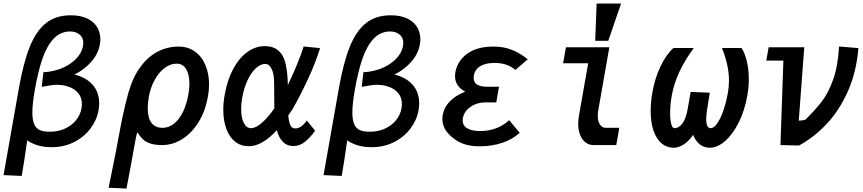

<svg xmlns="http://www.w3.org/2000/svg" viewBox="-34 -816 4854 1080"><path d="M364 -730Q419.5 -730 456.8 -712Q494 -694 512.2 -663.5Q530.5 -633 530.5 -595.5Q530.5 -580.5 527.5 -564.5Q517.5 -511.5 479 -468Q440.5 -424.5 384.5 -396.5Q448.5 -382 486.2 -340Q524 -298 524 -234.5Q524 -215 520.5 -196Q510.5 -140 474.2 -92.2Q438 -44.5 381.5 -16.2Q325 12 256.5 12Q175 12 119 -26.5Q109.5 43.5 102.5 86.5Q95.5 129.5 88 173.5L-14 169L72 -318.5Q98 -465.5 134.2 -554.8Q170.5 -644 225.8 -687Q281 -730 364 -730ZM424.5 -206.5Q426.5 -218 426.5 -230.5Q426.5 -267 406.5 -291.5Q386.5 -316 354.2 -327.5Q322 -339 285 -339Q271.5 -339 253.2 -336.5Q235 -334 201 -327.5Q202.5 -347.5 206 -374Q210.5 -404 209.5 -409.5Q263 -412 311.5 -431.5Q360 -451 392.8 -483.8Q425.5 -516.5 433 -557.5Q434.5 -566 434.5 -573.5Q434.5 -605.5 413 -622.2Q391.5 -639 361 -639Q306.5 -639 268.5 -599.2Q230.5 -559.5 205.5 -488Q180.5 -416.5 162 -311Q148 -232 148 -183Q148 -140 158.8 -116.5Q169.5 -93 190.5 -84Q211.5 -75 245.5 -75Q293.5 -75 332 -92.8Q370.5 -110.5 394.2 -140.5Q418 -170.5 424.5 -206.5Z M577 240 617.5 39.5Q625.5 -1 628.5 -20Q642 -94.5 655.8 -160.8Q669.5 -227 689.5 -298.5Q714.5 -385 757.8 -442.2Q801 -499.5 855.2 -526.8Q909.5 -554 970.5 -554Q1023.5 -554 1062.5 -526Q1101.5 -498 1121.8 -449.2Q1142 -400.5 1142 -340.5Q1142 -308.5 1136 -275.5Q1121 -189.5 1081.8 -127.2Q1042.5 -65 989.2 -32.5Q936 0 879 0Q837.5 0 811.8 -8.8Q786 -17.5 772.5 -30Q759 -42.5 744.5 -63L738 -72Q734 -59.5 728 -28.5Q722 2.5 715 43Q697 144.5 677.5 244.5ZM1026 -287.5Q1031.5 -319.5 1031.5 -345.5Q1031.5 -396.5 1013 -427.2Q994.5 -458 960 -458Q924 -458 891.2 -433Q858.5 -408 835.2 -365Q812 -322 803 -270.5Q797 -235.5 797 -206Q797 -153 818 -125Q839 -97 881 -97Q915.5 -97 944.8 -120.2Q974 -143.5 995 -186.2Q1016 -229 1026 -287.5Z M1222 -198Q1222 -240 1230 -283.5Q1244.5 -366 1277.5 -427.8Q1310.5 -489.5 1356.8 -523Q1403 -556.5 1456 -556.5Q1508.5 -556.5 1538.5 -525.2Q1568.5 -494 1576.5 -435Q1584 -401 1585 -337Q1610.5 -389.5 1636 -451.5Q1661.5 -513.5 1674 -554.5L1766.5 -545.5Q1740.5 -462 1698.5 -371.2Q1656.5 -280.5 1613 -204.5Q1597.5 -180.5 1587.5 -166.5Q1591 -129.5 1599.5 -111.5Q1608 -93.5 1627 -93.5Q1645.5 -93.5 1662 -106Q1678.5 -118.5 1691.5 -138.5L1738.5 -81Q1713.5 -45 1683.2 -19.8Q1653 5.5 1615 5.5Q1581.5 5.5 1558.2 -17.2Q1535 -40 1523 -83.5Q1440.5 6.5 1365.5 6.5Q1321 6.5 1288.8 -19Q1256.5 -44.5 1239.2 -90.8Q1222 -137 1222 -198ZM1322.5 -202.5Q1322.5 -153.5 1337.5 -124.2Q1352.5 -95 1377.5 -95Q1404.5 -95 1439 -125Q1473.5 -155 1509 -206V-211Q1508.5 -228.5 1508.5 -275.5Q1508.5 -321 1508 -348.2Q1507.5 -375.5 1505 -390.5Q1501 -418 1488.8 -437.2Q1476.5 -456.5 1458 -456.5Q1432.5 -456.5 1406.2 -433.2Q1380 -410 1359.2 -366.2Q1338.5 -322.5 1328 -264Q1322.5 -234 1322.5 -202.5Z M2164 -730Q2219.5 -730 2256.8 -712Q2294 -694 2312.2 -663.5Q2330.5 -633 2330.5 -595.5Q2330.5 -580.5 2327.5 -564.5Q2317.5 -511.5 2279 -468Q2240.5 -424.5 2184.5 -396.5Q2248.5 -382 2286.2 -340Q2324 -298 2324 -234.5Q2324 -215 2320.5 -196Q2310.5 -140 2274.2 -92.2Q2238 -44.5 2181.5 -16.2Q2125 12 2056.5 12Q1975 12 1919 -26.5Q1909.5 43.5 1902.5 86.5Q1895.5 129.5 1888 173.5L1786 169L1872 -318.5Q1898 -465.5 1934.2 -554.8Q1970.5 -644 2025.8 -687Q2081 -730 2164 -730ZM2224.5 -206.5Q2226.5 -218 2226.5 -230.5Q2226.5 -267 2206.5 -291.5Q2186.5 -316 2154.2 -327.5Q2122 -339 2085 -339Q2071.5 -339 2053.2 -336.5Q2035 -334 2001 -327.5Q2002.5 -347.5 2006 -374Q2010.5 -404 2009.5 -409.5Q2063 -412 2111.5 -431.5Q2160 -451 2192.8 -483.8Q2225.5 -516.5 2233 -557.5Q2234.5 -566 2234.5 -573.5Q2234.5 -605.5 2213 -622.2Q2191.5 -639 2161 -639Q2106.5 -639 2068.5 -599.2Q2030.5 -559.5 2005.5 -488Q1980.5 -416.5 1962 -311Q1948 -232 1948 -183Q1948 -140 1958.8 -116.5Q1969.5 -93 1990.5 -84Q2011.5 -75 2045.5 -75Q2093.5 -75 2132 -92.8Q2170.5 -110.5 2194.2 -140.5Q2218 -170.5 2224.5 -206.5Z M2511 -42.5Q2482.5 -66 2468.5 -91.2Q2454.5 -116.5 2454.5 -146.5Q2454.5 -159.5 2456.5 -170Q2472 -255.5 2583 -300.5Q2556 -314 2540.8 -336.2Q2525.5 -358.5 2525.5 -388.5Q2525.5 -399 2528 -413Q2534 -444.5 2552.8 -472Q2571.5 -499.5 2600 -518Q2654.5 -554 2741.5 -554Q2773 -554 2795.2 -549.8Q2817.5 -545.5 2839 -538Q2888.5 -520 2934.5 -482.5L2865 -422.5Q2820.5 -462 2748 -462Q2697 -462 2666.5 -443.2Q2636 -424.5 2631 -387.5Q2630.5 -384 2630.5 -377.5Q2630.5 -352 2650 -340Q2669.5 -328 2709.5 -328H2773L2757.5 -240H2695.5Q2665 -240 2637.5 -228.5Q2610 -217 2591.8 -196.8Q2573.5 -176.5 2569.5 -150.5Q2568.5 -142.5 2568.5 -139Q2568.5 -109.5 2594.2 -94.2Q2620 -79 2668 -79Q2763.5 -79 2830 -140L2889.5 -69Q2847.5 -31 2789.2 -12Q2731 7 2665.5 7Q2615 7 2578.8 -4.8Q2542.5 -16.5 2511 -42.5Z M3218.5 -120Q3218.5 -142 3223 -167.5L3274.5 -460H3133.5L3149.5 -550H3393.5L3331 -194Q3328.5 -181 3328.5 -164.5Q3328.5 -132.5 3341.2 -114.8Q3354 -97 3372.5 -97H3449.5L3442 -53Q3432.5 -0.5 3432.5 0H3305Q3280 0 3260.2 -14.5Q3240.5 -29 3229.5 -56.2Q3218.5 -83.5 3218.5 -120ZM3459.5 -796 3387.5 -586.5H3314L3322 -796Z M3626 -191Q3626 -242.5 3636 -297.5Q3649.5 -375.5 3680.8 -441.5Q3712 -507.5 3754 -546H3868.5Q3819 -478.5 3788 -412.8Q3757 -347 3744.5 -277.5Q3735.5 -225 3735.5 -180Q3735.5 -141.5 3741.8 -118.2Q3748 -95 3759.5 -95Q3785 -95 3805 -122.2Q3825 -149.5 3835 -207.5L3851 -299L3958.5 -294.5Q3950.5 -249 3943.5 -200.5Q3938.5 -168.5 3938.5 -145.5Q3938.5 -95 3963.5 -95Q3981 -95 3999.8 -121.2Q4018.5 -147.5 4034.5 -193.2Q4050.5 -239 4060.5 -294.5Q4066.5 -329 4066.5 -363Q4066.5 -448 4027 -546H4137.5Q4156.5 -515.5 4167.2 -470Q4178 -424.5 4178 -371.5Q4178 -325.5 4170 -280.5Q4155 -193.5 4121 -126.2Q4087 -59 4044 -22Q4001 15 3959.5 15Q3926.5 15 3902.2 -4Q3878 -23 3865 -57.5Q3842 -23.5 3813 -4.2Q3784 15 3755.5 15Q3716.5 15 3687.2 -9.8Q3658 -34.5 3642 -81Q3626 -127.5 3626 -191Z M4372.5 -475H4276.5L4289.5 -550H4490L4459 -137Q4466 -137 4480 -139Q4494 -141 4497 -143.5Q4555 -200.5 4590.5 -247.5Q4626 -294.5 4652.8 -369.5Q4679.5 -444.5 4685.5 -554.5L4794.5 -545.5Q4783.5 -411.5 4736 -304Q4688.5 -196.5 4617.5 -120.5Q4546.5 -44.5 4460.5 2.5L4356 0Z"/></svg>

Font: JuliaMono BoldItalic
Style: Regular
Weight: 700
Italic angle: -9°
Monospace: yes
Designer: cormullion
Foundry: corm
Version: Version 0.049; ttfautohint (v1.8.4)